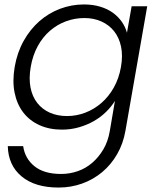

<svg xmlns="http://www.w3.org/2000/svg" viewBox="-20 -574 715 862"><path d="M46 -274Q57 -338 86 -390Q115 -442 156.5 -478.5Q198 -515 249.5 -534.5Q301 -554 357 -554Q397 -554 430 -544Q463 -534 487 -516.5Q511 -499 527 -476Q543 -453 550 -427L571 -546H641L543 14Q533 71 506 118Q479 165 439 198.5Q399 232 349 250Q299 268 243 268Q137 268 77 218Q17 168 15 82H84Q92 138 135 172.5Q178 207 254 207Q293 207 329 194.5Q365 182 394 157Q423 132 444 96.5Q465 61 473 14L496 -121Q480 -95 456 -71.5Q432 -48 401.5 -30.5Q371 -13 334.5 -2.5Q298 8 258 8Q202 8 157.5 -12Q113 -32 84.5 -69Q56 -106 45.5 -158Q35 -210 46 -274ZM523 -273Q532 -324 523.5 -364.5Q515 -405 492.5 -433.5Q470 -462 435.5 -477.5Q401 -493 359 -493Q316 -493 276.5 -478.5Q237 -464 204.5 -436Q172 -408 149.5 -367Q127 -326 118 -274Q109 -222 117 -181Q125 -140 147.5 -111.5Q170 -83 204 -68Q238 -53 281 -53Q323 -53 362.5 -68Q402 -83 435 -111.5Q468 -140 491 -181Q514 -222 523 -273Z"/></svg>

Font: SVN-Poppins Light
Style: Italic
Weight: 300
Italic angle: -10°
Designer: Ninad Kale (Devanagari), Jonny Pinhorn (Latin)
Foundry: Indian Type Foundry
Version: Version 3.002 2017; ttfautohint (v1.8.3)